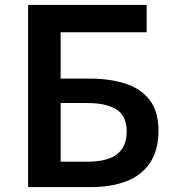

<svg xmlns="http://www.w3.org/2000/svg" viewBox="-20 -759 707 779"><path d="M94 0V-739H575V-628H226V-440H347Q425 -440 488 -420Q551 -400 587 -353.5Q623 -307 623 -229Q623 -149 588.5 -98Q554 -47 492.5 -23.5Q431 0 351 0ZM226 -103H334Q415 -103 454.5 -133Q494 -163 494 -226Q494 -288 453 -314.5Q412 -341 333 -341H226Z"/></svg>

Font: Noto Sans SC SemiBold
Style: Regular
Weight: 600
Designer: Ryoko NISHIZUKA 西塚涼子 (kana, bopomofo & ideographs); Paul D. Hunt (Latin, Greek & Cyrillic); Sandoll Communications 산돌커뮤니
Foundry: Adobe
Version: Version 2.004-H2;hotconv 1.0.118;makeotfexe 2.5.65603